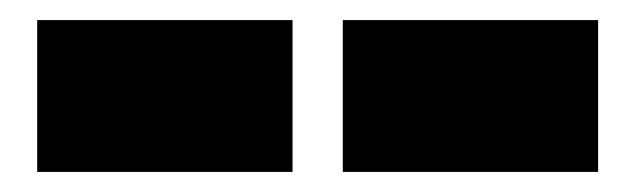

<svg xmlns="http://www.w3.org/2000/svg" viewBox="-20 -773 615 191"><path d="M271 -753V-602H17V-753ZM575 -753V-602H321V-753Z"/></svg>

Font: Syne ExtraBold
Style: Regular
Weight: 800
Designer: Lucas Descroix
Foundry: Bonjour Monde
Version: Version 2.200; ttfautohint (v1.8.4)